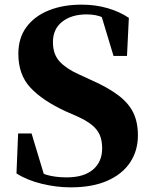

<svg xmlns="http://www.w3.org/2000/svg" viewBox="-20 -787 652 827"><path d="M284 20Q223 20 159.5 4.5Q96 -11 51 -40L58 -212H116L177 -10L107 -39L93 -79Q143 -45 180.5 -34Q218 -23 267 -23Q341 -23 380.5 -56.5Q420 -90 420 -148Q420 -182 409.5 -206Q399 -230 375.5 -249Q352 -268 312 -286L264 -307Q164 -353 111.5 -409Q59 -465 59 -555Q59 -623 93.5 -670Q128 -717 189.5 -742Q251 -767 332 -767Q391 -767 443 -752Q495 -737 535 -710L527 -546H469L411 -738L487 -707L497 -663Q453 -698 423.5 -711.5Q394 -725 353 -725Q288 -725 248 -693.5Q208 -662 208 -606Q208 -554 236 -523Q264 -492 317 -468L369 -444Q444 -411 489 -377Q534 -343 554 -302Q574 -261 574 -204Q574 -138 540.5 -87.5Q507 -37 442.5 -8.5Q378 20 284 20Z"/></svg>

Font: Noto Serif SC ExtraLight Black
Style: Regular
Weight: 900
Version: Version 2.002-H1;hotconv 1.1.0;makeotfexe 2.6.0